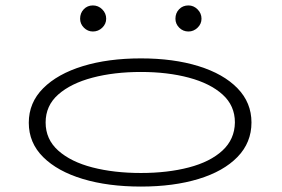

<svg xmlns="http://www.w3.org/2000/svg" viewBox="-20 -679 1040 707"><path d="M499 8Q378 8 285 -20Q192 -48 139 -100.5Q86 -153 86 -227Q86 -301 139 -354Q192 -407 285 -435.5Q378 -464 499 -464Q619 -464 711 -435.5Q803 -407 854.5 -354Q906 -301 906 -228Q906 -154 854.5 -101Q803 -48 711 -20Q619 8 499 8ZM499 -42Q597 -42 675.5 -62.5Q754 -83 799 -124.5Q844 -166 845 -228Q845 -290 799.5 -331Q754 -372 675.5 -393Q597 -414 499 -414Q400 -414 320.5 -393Q241 -372 194.5 -331Q148 -290 148 -228Q148 -166 194.5 -124.5Q241 -83 320.5 -62.5Q400 -42 499 -42ZM322 -563Q303 -563 289 -577Q275 -591 275 -610Q275 -631 288.5 -645Q302 -659 322 -659Q342 -659 356.5 -644.5Q371 -630 371 -610Q371 -591 356.5 -577Q342 -563 322 -563ZM674 -563Q654 -563 640 -577Q626 -591 626 -610Q626 -631 639.5 -645Q653 -659 674 -659Q693 -659 707.5 -644.5Q722 -630 722 -610Q722 -591 707.5 -577Q693 -563 674 -563Z"/></svg>

Font: Inconsolata UltraExpanded Light
Style: Regular
Weight: 300
Width: 9
Monospace: yes
Designer: Raph Levien, Cyreal, Brenton Simpson
Foundry: Raph Levien, Cyreal, Google
Version: Version 3.001; ttfautohint (v1.8.2.53-6de2)